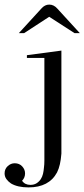

<svg xmlns="http://www.w3.org/2000/svg" viewBox="-113 -643 367 835"><path d="M154 25Q152 51 147.5 71Q143 91 135 107Q100 172 11 172Q-36 172 -65 155Q-77 147 -85 136Q-93 125 -93 111Q-93 92 -79.5 79.5Q-66 67 -49 67Q-29 67 -16.5 80.5Q-4 94 -4 111Q-4 130 -17 143Q-5 161 19 161Q35 161 46 154Q57 147 64 136.5Q71 126 74 113Q77 100 78 87Q80 73 80 55.5Q80 38 80 15V-391H4V-403L154 -423ZM67 -606Q82 -623 101 -623Q121 -623 136 -606L234 -499H211L101 -570L-8 -499H-31Z"/></svg>

Font: Wachinanga
Style: Regular
Weight: 400
Designer: deFharo
Foundry: deFharo
Version: Wachinanga: Version 2.001 2013